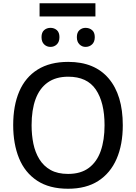

<svg xmlns="http://www.w3.org/2000/svg" viewBox="-20 -1148 836 1179"><path d="M398 11Q283 11 208 -38.5Q133 -88 97 -176Q61 -264 61 -380Q61 -500 98.5 -587Q136 -674 211.5 -721Q287 -768 399 -768Q561 -768 647.5 -666Q734 -564 734 -379Q734 -260 696 -172.5Q658 -85 583.5 -37Q509 11 398 11ZM398 -80Q476 -80 525.5 -117Q575 -154 598.5 -221Q622 -288 622 -379Q622 -519 568.5 -598Q515 -677 399 -677Q323 -677 273 -641.5Q223 -606 198.5 -539.5Q174 -473 174 -379Q174 -319 185 -265.5Q196 -212 222 -170Q248 -128 291 -104Q334 -80 398 -80ZM505 -860Q484 -860 468 -875.5Q452 -891 452 -920Q452 -949 468 -963Q484 -977 505 -977Q529 -977 545.5 -963Q562 -949 562 -920Q562 -891 545.5 -875.5Q529 -860 505 -860ZM290 -860Q267 -860 251 -875.5Q235 -891 235 -920Q235 -949 251 -963Q267 -977 290 -977Q313 -977 329 -963Q345 -949 345 -920Q345 -891 329 -875.5Q313 -860 290 -860ZM223 -1047V-1128H566V-1047Z"/></svg>

Font: Menbere
Style: Regular
Weight: 400
Designer: Aleme Tadesse
Foundry: Sorkin Type Co
Version: Version 1.000